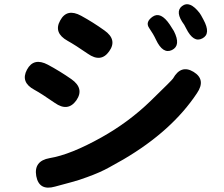

<svg xmlns="http://www.w3.org/2000/svg" viewBox="-20 -827 1040 890"><path d="M235 38Q161 59 148 -11Q136 -81 210 -94Q307 -110 450 -190Q577 -261 678 -359Q779 -457 782 -463Q819 -529 877 -494Q936 -458 893 -395Q777 -220 552 -88Q519 -69 486 -51Q445 -28 384 -6Q347 8 309 18ZM334 -362Q295 -307 234 -350Q172 -393 139 -411Q74 -446 105 -504Q136 -562 202 -527Q258 -497 311 -460Q372 -417 334 -362ZM486 -589Q448 -535 387 -578Q329 -618 293 -638Q227 -675 259 -732Q290 -790 356 -754Q411 -724 464 -686Q525 -643 486 -589ZM777 -595Q735 -575 703 -643Q691 -669 671.5 -697Q652 -725 688 -750Q725 -775 767 -713Q784 -687 786 -683Q820 -616 777 -595ZM918 -649Q877 -627 843 -695Q836 -709 834 -712Q789 -772 824 -799Q859 -826 905 -767Q910 -761 923 -736Q959 -670 918 -649Z"/></svg>

Font: Resource Han Rounded JP
Style: Bold
Weight: 700
Designer: Cyano Hao (round all glyphs); Ryoko NISHIZUKA 西塚涼子 (kana, bopomofo & ideographs); Paul D. Hunt (Latin, Greek & Cyrillic)
Foundry: Cyano Hao
Version: 0.990